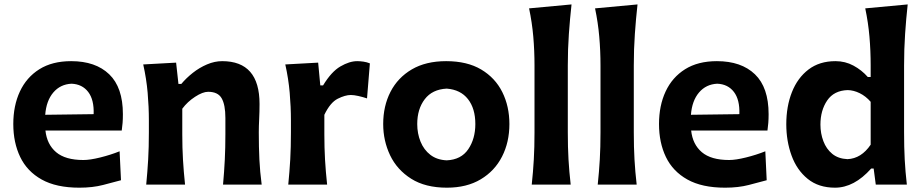

<svg xmlns="http://www.w3.org/2000/svg" viewBox="-20 -847 4231 881"><path d="M344.2 14.2Q238.3 14.2 171.4 -23.2Q104.5 -60.5 72.8 -126.5Q41 -192.4 41 -277.8Q41 -362.3 71.3 -427.2Q101.6 -492.2 160.6 -529.3Q219.7 -566.4 306.6 -566.4Q418.5 -566.4 481.2 -506.1Q543.9 -445.8 543.9 -323.2Q543.9 -300.8 542.5 -283Q541 -265.1 538.6 -248H188.5Q195.3 -184.6 237.5 -148.7Q279.8 -112.8 362.8 -112.8Q393.1 -112.8 440.2 -124.5Q487.3 -136.2 528.8 -152.8L535.2 -20Q501 -10.7 453.1 1.7Q405.3 14.2 344.2 14.2ZM409.7 -323.2Q412.1 -389.2 384.8 -425Q357.4 -460.9 308.1 -462.9Q256.8 -460.4 224.6 -422.6Q192.4 -384.8 187.5 -320.3Z M650.9 0Q656.7 -59.6 659.9 -115.2Q663.1 -170.9 663.1 -239.7V-294.4Q663.1 -356.9 657.5 -421.4Q651.9 -485.8 637.2 -551.3L788.1 -559.6L798.8 -461.9H812Q834.5 -488.8 864.7 -512.7Q895 -536.6 929.9 -551.5Q964.8 -566.4 999.5 -566.4Q1170.9 -566.4 1170.9 -370.1Q1170.9 -334.5 1169.2 -300.8Q1167.5 -267.1 1167.5 -239.7Q1167.5 -170.9 1170.2 -115.2Q1172.9 -59.6 1180.7 0H1003.4Q1008.8 -59.6 1011.5 -114.3Q1014.2 -168.9 1014.2 -231.4V-305.7Q1014.2 -366.2 997.1 -396Q980 -425.8 935.1 -425.8Q910.2 -425.8 875 -402.8Q839.8 -379.9 816.4 -348.1V-231.4Q816.4 -168.9 819.6 -114.3Q822.8 -59.6 829.1 0Z M1302.7 0Q1308.6 -59.6 1311.8 -115.2Q1314.9 -170.9 1314.9 -239.7V-294.4Q1314.9 -356.9 1309.3 -421.4Q1303.7 -485.8 1289.1 -551.3L1439.9 -559.6L1449.7 -455.1H1462.4Q1500.5 -518.1 1542 -542.2Q1583.5 -566.4 1619.1 -566.4Q1631.8 -566.4 1647.5 -564.2Q1663.1 -562 1677.2 -556.2L1664.1 -395.5Q1645 -401.9 1624.5 -406.5Q1604 -411.1 1589.8 -411.1Q1564 -411.1 1529.8 -394Q1495.6 -377 1468.3 -320.3V-231.4Q1468.3 -168.9 1471.4 -114.3Q1474.6 -59.6 1481 0Z M2030.8 14.2Q1931.6 14.2 1866.7 -26.9Q1801.8 -67.9 1770 -134.5Q1738.3 -201.2 1738.3 -277.8Q1738.3 -360.4 1771.7 -425.5Q1805.2 -490.7 1869.6 -528.6Q1934.1 -566.4 2027.3 -566.4Q2123.5 -566.4 2188 -528.1Q2252.4 -489.7 2284.9 -424.3Q2317.4 -358.9 2317.4 -277.8Q2317.4 -194.8 2283.7 -128.7Q2250 -62.5 2185.8 -24.2Q2121.6 14.2 2030.8 14.2ZM2029.8 -111.3Q2096.2 -114.3 2128.7 -162.4Q2161.1 -210.4 2161.1 -277.8Q2161.1 -349.1 2127.2 -392.3Q2093.3 -435.5 2029.8 -440.4Q1963.4 -437 1929 -391.8Q1894.5 -346.7 1894.5 -277.8Q1894.5 -234.4 1909.7 -197Q1924.8 -159.7 1954.8 -136.5Q1984.9 -113.3 2029.8 -111.3Z M2419.9 0Q2426.3 -59.6 2429.4 -115.2Q2432.6 -170.9 2432.6 -239.7V-546.4Q2432.6 -614.3 2427 -679Q2421.4 -743.7 2407.7 -808.6L2602.5 -826.7Q2595.2 -760.7 2590.3 -691.4Q2585.4 -622.1 2585.4 -546.4V-239.7Q2585.4 -170.9 2588.6 -115.2Q2591.8 -59.6 2598.6 0Z M2722.7 0Q2729 -59.6 2732.2 -115.2Q2735.4 -170.9 2735.4 -239.7V-546.4Q2735.4 -614.3 2729.7 -679Q2724.1 -743.7 2710.4 -808.6L2905.3 -826.7Q2897.9 -760.7 2893.1 -691.4Q2888.2 -622.1 2888.2 -546.4V-239.7Q2888.2 -170.9 2891.4 -115.2Q2894.5 -59.6 2901.4 0Z M3307.1 14.2Q3201.2 14.2 3134.3 -23.2Q3067.4 -60.5 3035.6 -126.5Q3003.9 -192.4 3003.9 -277.8Q3003.9 -362.3 3034.2 -427.2Q3064.5 -492.2 3123.5 -529.3Q3182.6 -566.4 3269.5 -566.4Q3381.3 -566.4 3444.1 -506.1Q3506.8 -445.8 3506.8 -323.2Q3506.8 -300.8 3505.4 -283Q3503.9 -265.1 3501.5 -248H3151.4Q3158.2 -184.6 3200.4 -148.7Q3242.7 -112.8 3325.7 -112.8Q3356 -112.8 3403.1 -124.5Q3450.2 -136.2 3491.7 -152.8L3498 -20Q3463.9 -10.7 3416 1.7Q3368.2 14.2 3307.1 14.2ZM3372.6 -323.2Q3375 -389.2 3347.7 -425Q3320.3 -460.9 3271 -462.9Q3219.7 -460.4 3187.5 -422.6Q3155.3 -384.8 3150.4 -320.3Z M3811.5 14.2Q3735.8 14.2 3686 -26.4Q3636.2 -66.9 3612.1 -133.3Q3587.9 -199.7 3587.9 -276.9Q3587.9 -358.9 3613.8 -424.3Q3639.6 -489.7 3689.9 -528.1Q3740.2 -566.4 3813.5 -566.4Q3858.4 -566.4 3896.2 -545.9Q3934.1 -525.4 3961.9 -493.7H3975.1V-546.4Q3975.1 -614.3 3969.5 -679Q3963.9 -743.7 3950.2 -808.6L4145 -826.7Q4137.7 -760.7 4133.1 -691.4Q4128.4 -622.1 4128.4 -546.4V-239.7Q4128.4 -170.9 4131.3 -115.2Q4134.3 -59.6 4141.1 0H3998.5L3988.8 -73.7H3977.5Q3899.4 14.2 3811.5 14.2ZM3868.7 -116.7Q3932.1 -119.6 3975.1 -183.1V-379.9Q3952.6 -405.8 3924.8 -419.4Q3897 -433.1 3869.6 -433.6Q3806.6 -431.6 3775.6 -386Q3744.6 -340.3 3744.6 -275.4Q3744.6 -234.9 3758.1 -199.2Q3771.5 -163.6 3798.8 -141.1Q3826.2 -118.7 3868.7 -116.7Z"/></svg>

Font: Pinar-FD Bold
Style: Regular
Weight: 700
Designer: Amin Abedi
Version: Version 3.000